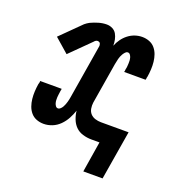

<svg xmlns="http://www.w3.org/2000/svg" viewBox="-126 -645 852 908"><g transform="rotate(20 300.0 -191.5)"><path d="M392 155 417 0H376Q354 0 332.5 -6.5Q311 -13 296.5 -27.5Q282 -42 274 -62.5Q266 -83 264 -104Q257 -83 246 -62.5Q235 -42 218.5 -25.5Q202 -9 181 -0.5Q160 8 138 8Q138 8 138 8Q138 8 138 8Q119 8 102 1.5Q85 -5 73.5 -18.5Q62 -32 56 -49Q50 -66 48 -84.5Q46 -103 47 -122Q48 -141 51 -160Q52 -162 52.5 -165Q53 -168 54 -171Q54 -173 54 -174Q54 -175 54 -177H162Q162 -175 162 -174Q162 -173 162 -172Q161 -169 160.5 -166.5Q160 -164 160 -162Q159 -155 158 -147.5Q157 -140 156.5 -132.5Q156 -125 156.5 -117.5Q157 -110 159 -103Q161 -96 165.5 -90Q170 -84 177 -84Q184 -84 190 -90Q196 -96 199.5 -102.5Q203 -109 205.5 -115.5Q208 -122 210 -129Q212 -136 213.5 -143Q215 -150 216 -157L260 -424Q261 -428 260.5 -432.5Q260 -437 258.5 -440.5Q257 -444 253 -446Q249 -448 245 -448Q240 -448 235.5 -445Q231 -442 228 -438L128 -339L57 -401L157 -500Q162 -504 167.5 -508Q173 -512 179 -515Q198 -524 218.5 -530Q239 -536 259 -536Q275 -536 288.5 -529Q302 -522 309 -509.5Q316 -497 319 -482.5Q322 -468 322 -452Q329 -470 340.5 -486Q352 -502 367.5 -514Q383 -526 401 -532Q419 -538 437 -538Q437 -538 437 -538Q437 -538 437 -538Q456 -538 473 -531.5Q490 -525 501.5 -511.5Q513 -498 519 -481Q525 -464 527 -445.5Q529 -427 528 -408Q527 -389 524 -370Q523 -368 522.5 -365Q522 -362 522 -359Q521 -357 521 -356Q521 -355 521 -353H413Q413 -355 413 -356Q413 -357 414 -358Q414 -361 414.5 -363.5Q415 -366 415 -368Q417 -375 417.5 -382.5Q418 -390 418.5 -397.5Q419 -405 418.5 -412.5Q418 -420 416 -427Q414 -434 409.5 -440Q405 -446 398 -446Q391 -446 385.5 -440Q380 -434 376 -427.5Q372 -421 369.5 -414.5Q367 -408 365 -401Q363 -394 362 -387Q361 -380 359 -373L325 -167Q323 -152 325.5 -137Q328 -122 337.5 -111.5Q347 -101 361.5 -96.5Q376 -92 391 -92H530L489 155Z"/></g></svg>

Font: Iosevka Slab Semibold Extended
Style: Italic
Weight: 600
Width: 7
Italic angle: -9°
Monospace: yes
Designer: Belleve Invis
Foundry: Belleve Invis
Version: Version 11.1.0; ttfautohint (v1.8.3)